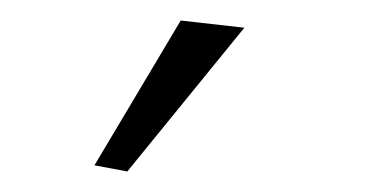

<svg xmlns="http://www.w3.org/2000/svg" viewBox="-20 -919 363 187"><path d="M72 -758 156 -899 218 -892 104 -752Z"/></svg>

Font: Athiti Light
Style: Regular
Weight: 300
Designer: CadsonDemak Team
Foundry: CadsonDemak
Version: Version 1.032